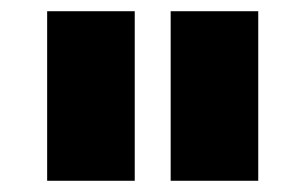

<svg xmlns="http://www.w3.org/2000/svg" viewBox="-20 -778 544 342"><path d="M64 -456ZM64 -758H220V-456H64ZM284 -758H440V-456H284Z"/></svg>

Font: Biryani Heavy
Style: Regular
Weight: 900
Designer: Dan Reynolds and Mathieu Réguer
Foundry: Dan Reynolds and Mathieu Réguer
Version: Version 1.003; ttfautohint (v1.1) -l 5 -r 5 -G 72 -x 0 -D la